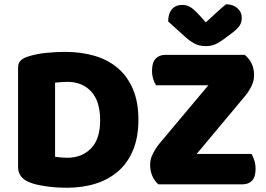

<svg xmlns="http://www.w3.org/2000/svg" viewBox="-20 -867 1252 903"><path d="M451 -301Q451 -391 409 -436.5Q367 -482 297 -482Q283 -482 268.5 -481Q254 -480 239 -478V-130Q250 -128 266 -126.5Q282 -125 296 -125Q365 -125 408 -169Q451 -213 451 -301ZM631 -304Q631 -224 607 -164Q583 -104 538.5 -64Q494 -24 432 -4Q370 16 295 16Q278 16 256 15Q234 14 210.5 11Q187 8 163.5 3.5Q140 -1 120 -9Q65 -30 65 -82V-549Q65 -570 76.5 -581.5Q88 -593 108 -600Q151 -614 199 -618.5Q247 -623 285 -623Q363 -623 426.5 -604Q490 -585 535.5 -545.5Q581 -506 606 -446Q631 -386 631 -304ZM725 0Q708 -14 697 -38Q686 -62 686 -93Q686 -118 699 -144Q712 -170 730 -192L960 -466H714Q706 -478 700.5 -495.5Q695 -513 695 -535Q695 -573 712 -591Q729 -609 758 -609H1131Q1175 -573 1175 -513Q1175 -488 1163.5 -463.5Q1152 -439 1134 -417L905 -143H1163Q1170 -131 1176 -113Q1182 -95 1182 -73Q1182 -35 1165.5 -17.5Q1149 0 1120 0ZM948 -762Q973 -785 997 -807Q1021 -829 1043 -847Q1075 -847 1096 -829Q1117 -811 1117 -783Q1117 -762 1107 -746.5Q1097 -731 1069 -710L1041 -689Q1012 -667 992 -658.5Q972 -650 948 -650Q918 -650 896 -661.5Q874 -673 854 -691L771 -766Q771 -803 788.5 -823.5Q806 -844 838 -844Q858 -844 875.5 -833.5Q893 -823 921 -792Z"/></svg>

Font: Baloo Tammudu 2 ExtraBold
Style: Regular
Weight: 800
Designer: Maithili Shingre, Omkar Shende and Ek Type
Foundry: Ek Type
Version: Version 1.640;hotconv 1.0.111;makeotfexe 2.5.65597; ttfautoh